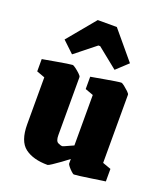

<svg xmlns="http://www.w3.org/2000/svg" viewBox="-134 -805 781 908"><g transform="rotate(20 256.5 -350.5)"><path d="M212 12Q139 12 97.5 -19.5Q56 -51 56 -136V-372L15 -387V-449Q15 -449 35.5 -452.5Q56 -456 83.5 -461Q111 -466 134 -469.5Q157 -473 162 -473Q167 -473 179 -464Q191 -455 201.5 -445Q212 -435 212 -430V-138Q212 -108 225.5 -101.5Q239 -95 246 -95Q249 -95 259 -99.5Q269 -104 281 -109.5Q293 -115 300 -118V-372L259 -387V-449Q259 -449 279.5 -452.5Q300 -456 327.5 -461Q355 -466 378 -469.5Q401 -473 407 -473Q412 -473 423.5 -464Q435 -455 445.5 -445Q456 -435 456 -430V-87L498 -72V-9Q498 -9 477 -6Q456 -3 427 1.5Q398 6 374 9Q350 12 344 12Q341 12 331.5 3.5Q322 -5 314 -15Q306 -25 306 -29V-52Q291 -40 270 -25Q249 -10 232.5 1Q216 12 212 12ZM142 -519 85 -573 201 -713H297L414 -573L356 -519L254 -601H245Z"/></g></svg>

Font: Grenze Gotisch Black
Style: Regular
Weight: 900
Designer: Renata Polastri
Foundry: Omnibus-Type
Version: Version 1.001